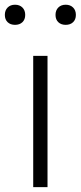

<svg xmlns="http://www.w3.org/2000/svg" viewBox="-57 -772 333 792"><path d="M80 0V-541.5H139V0ZM214 -669.5Q195 -669.5 183.5 -680.5Q172 -691.5 172 -710.5Q172 -729.5 183.5 -741Q195 -752.5 214 -752.5Q233 -752.5 244.5 -741Q256 -729.5 256 -710.5Q256 -691.5 244.5 -680.5Q233 -669.5 214 -669.5ZM5 -669.5Q-14 -669.5 -25.5 -680.5Q-37 -691.5 -37 -710.5Q-37 -729.5 -25.5 -741Q-14 -752.5 5 -752.5Q24 -752.5 35.5 -741Q47 -729.5 47 -710.5Q47 -691.5 35.5 -680.5Q24 -669.5 5 -669.5Z"/></svg>

Font: Encode Sans Lt
Style: Regular
Weight: 300
Designer: Multiple Designers
Foundry: Impallari Type
Version: Version 3.002; ttfautohint (v1.8.3) -l 8 -r 50 -G 200 -x 14 